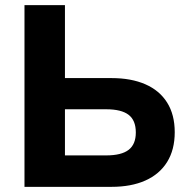

<svg xmlns="http://www.w3.org/2000/svg" viewBox="-20 -725 733 745"><path d="M75 0V-705H232V-422H413Q489 -422 544 -398Q599 -374 628.5 -327Q658 -280 658 -212Q658 -144 628.5 -96.5Q599 -49 544 -24.5Q489 0 413 0ZM232 -122H392Q451 -122 479 -143.5Q507 -165 507 -211Q507 -258 479 -279.5Q451 -301 392 -301H232Z"/></svg>

Font: Nunito Sans 11pt ExtraBold
Style: Regular
Weight: 800
Version: Version 3.101;gftools[0.9.27]